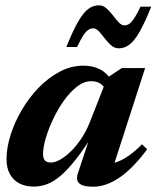

<svg xmlns="http://www.w3.org/2000/svg" viewBox="-20 -688 588 721"><path d="M272.8 -38.1 326.1 -199.4H339.5Q299.4 -133.8 266.9 -92.2Q234.5 -50.6 207.3 -27.7Q180.1 -4.8 155.7 3.9Q131.2 12.7 106.8 12.7Q76.9 12.7 53.8 1.3Q30.8 -10.2 17.7 -33.2Q4.5 -56.3 4.5 -91Q4.5 -133 19.7 -181Q34.8 -229 61.9 -275.1Q88.9 -321.1 125.3 -358.8Q161.7 -396.4 204.4 -418.9Q247.1 -441.4 293.2 -441.4Q328.4 -441.4 355.1 -427.9Q381.7 -414.3 404 -381.2L378.2 -346.1Q373.6 -360.7 359.7 -371.9Q345.9 -383.1 322.2 -383.1Q295.5 -383.1 269.5 -363Q243.5 -342.9 220.4 -310.7Q197.3 -278.4 179.7 -241.2Q162.1 -204 151.9 -169.4Q141.7 -134.7 141.7 -110.5Q141.7 -92.6 148.9 -85.2Q156 -77.7 171.6 -77.7Q186.1 -77.7 205.5 -88.4Q224.8 -99 245.4 -118.9Q265.9 -138.8 284.8 -166.8Q303.7 -194.7 317.2 -228.9L383.1 -396.5L437.5 -432.5H525L396.9 -35.8L377.4 -71.7Q398.1 -72.1 419.7 -79.9Q441.3 -87.7 464.5 -104Q487.8 -120.4 513 -146.2L532.8 -127.6Q478.5 -54.7 428.1 -20.7Q377.7 13.2 330.2 13.2Q292.2 13.2 278.1 1Q263.9 -11.2 272.8 -38.1ZM547.9 -663Q523.4 -601.7 503.7 -567.7Q483.9 -533.6 465.5 -520.1Q447.2 -506.5 426 -506.5Q410 -506.5 397.2 -517.9Q384.3 -529.3 373.1 -544.1Q361.9 -559 351.4 -570.3Q340.9 -581.7 329.6 -581.7Q320.3 -581.7 311.6 -575.9Q302.8 -570 292.8 -555Q282.8 -539.9 269.3 -511.5H229.1Q253.8 -573 273.5 -606.9Q293.2 -640.9 311.5 -654.4Q329.9 -668 351 -668Q367 -668 379.9 -656.6Q392.8 -645.2 403.9 -630.4Q415.1 -615.5 425.7 -604.2Q436.2 -592.8 447.5 -592.8Q457.1 -592.8 465.7 -598.6Q474.2 -604.5 484.2 -619.6Q494.2 -634.8 507.7 -663Z"/></svg>

Font: Newsreader Text
Style: Italic
Weight: 400
Italic angle: -17°
Designer: Hugues Gentile
Foundry: Production Type
Version: Version 1.001